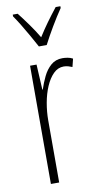

<svg xmlns="http://www.w3.org/2000/svg" viewBox="-87 -805 446 846"><g transform="rotate(-10 135.5 -382.0)"><path d="M216 -537Q226 -537 238.5 -535Q251 -533 262 -527L253 -491Q246 -494 236 -497Q226 -500 215 -500Q189 -500 169 -480Q149 -460 135 -427.5Q121 -395 114 -355.5Q107 -316 107 -278V0H70V-529H99L105 -416H107Q116 -444 129.5 -472Q143 -500 164 -518.5Q185 -537 216 -537ZM123 -606Q110 -630 94 -658.5Q78 -687 62 -713Q46 -739 34 -756V-764H56Q75 -740 98 -708Q121 -676 140 -644Q161 -677 180.5 -704Q200 -731 226 -764H247V-756Q225 -724 200.5 -682.5Q176 -641 158 -606Z"/></g></svg>

Font: Noto Sans Tamil ExtraCondensed ExtraLight
Style: Regular
Weight: 200
Width: 2
Designer: Jelle Bosma - Monotype Design Team
Foundry: Monotype Imaging Inc.
Version: Version 2.004; ttfautohint (v1.8.4.7-5d5b)